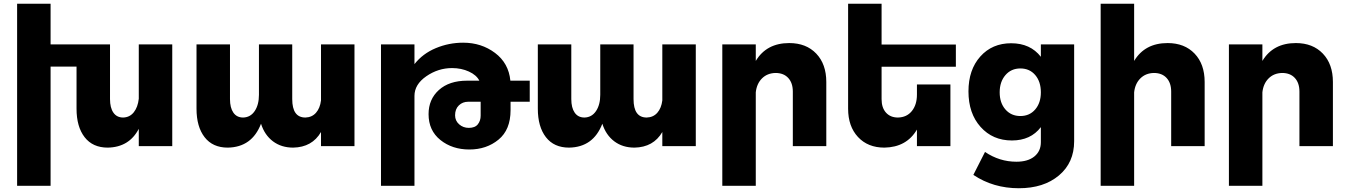

<svg xmlns="http://www.w3.org/2000/svg" viewBox="-20 -777 7166 1021"><path d="M718 -541H896V0H718V-92Q667 6 553 8Q473 8 430 -47.5Q387 -103 387 -199V-423H249V211H71V-757H249V-541H565V-250Q565 -204 583 -178Q601 -152 635 -152Q670 -153 691.5 -180Q713 -207 718 -252Z M1687 -541H1865V0H1687V-75Q1640 6 1539 8Q1476 8 1431.5 -25.5Q1387 -59 1368 -119Q1320 6 1191 8Q1111 8 1068 -47.5Q1025 -103 1025 -199V-541H1203V-250Q1203 -204 1221 -178Q1239 -152 1273 -152Q1312 -153 1334.5 -186.5Q1357 -220 1357 -273V-541H1534V-250Q1534 -152 1604 -152Q1639 -153 1660.5 -177.5Q1682 -202 1687 -243Z M2797 -348V-236H2695V-191Q2695 -87 2631 -34.5Q2567 18 2476 18Q2385 18 2322 -32.5Q2259 -83 2259 -170Q2259 -249 2314 -298.5Q2369 -348 2464 -348H2529Q2514 -378 2473.5 -396.5Q2433 -415 2384 -415Q2310 -415 2247 -371.5Q2184 -328 2184 -267V211H2006V-541H2184V-436Q2228 -492 2297.5 -521Q2367 -550 2443 -550Q2540 -550 2612.5 -495.5Q2685 -441 2694 -348ZM2536 -162V-236H2470Q2440 -236 2420 -216.5Q2400 -197 2400 -164Q2400 -135 2421.5 -116Q2443 -97 2473 -97Q2506 -97 2521 -116Q2536 -135 2536 -162Z M3502 -541H3680V0H3502V-75Q3455 6 3354 8Q3291 8 3246.5 -25.5Q3202 -59 3183 -119Q3135 6 3006 8Q2926 8 2883 -47.5Q2840 -103 2840 -199V-541H3018V-250Q3018 -204 3036 -178Q3054 -152 3088 -152Q3127 -153 3149.5 -186.5Q3172 -220 3172 -273V-541H3349V-250Q3349 -152 3419 -152Q3454 -153 3475.5 -177.5Q3497 -202 3502 -243Z M4177 -548Q4267 -548 4320.5 -492Q4374 -436 4374 -341V0H4196V-290Q4196 -336 4171.5 -362.5Q4147 -389 4104 -389Q4060 -388 4032 -360Q4004 -332 3999 -286V211H3821V-541H3999V-453Q4056 -548 4177 -548Z M5063 -422H4668V-250Q4668 -204 4691.5 -178Q4715 -152 4755 -152Q4802 -153 4829 -186.5Q4856 -220 4856 -274V-328H5034V0H4856V-88Q4801 6 4683 8Q4595 8 4542.5 -48.5Q4490 -105 4490 -199V-757H4668V-540H5063Z M5515 -541H5692V-26Q5692 88 5611 156Q5530 224 5398 224Q5262 224 5156 153L5218 31Q5295 83 5385 83Q5446 83 5480.5 55Q5515 27 5515 -21V-101Q5461 -30 5361 -30Q5259 -30 5194.5 -102Q5130 -174 5130 -291Q5130 -406 5193 -476.5Q5256 -547 5357 -547Q5459 -547 5515 -475ZM5515 -286Q5515 -343 5485 -378Q5455 -413 5406 -413Q5357 -413 5326.5 -377.5Q5296 -342 5296 -286Q5296 -230 5326.5 -195Q5357 -160 5406 -160Q5455 -160 5485 -195Q5515 -230 5515 -286Z M6189 -548Q6279 -548 6332.5 -492Q6386 -436 6386 -341V0H6208V-290Q6208 -336 6183.5 -362.5Q6159 -389 6116 -389Q6072 -388 6044 -360Q6016 -332 6011 -286V211H5833V-757H6011V-453Q6068 -548 6189 -548Z M6871 -548Q6961 -548 7014.5 -492Q7068 -436 7068 -341V0H6890V-290Q6890 -336 6865.5 -362.5Q6841 -389 6798 -389Q6754 -388 6726 -360Q6698 -332 6693 -286V211H6515V-541H6693V-453Q6750 -548 6871 -548Z"/></svg>

Font: Montserrat arm
Style: Bold
Weight: 700
Designer: Julieta Ulanovsky
Foundry: Julieta Ulanovsky
Version: Version 6.000;PS 006.000;hotconv 1.0.88;makeotf.lib2.5.64775